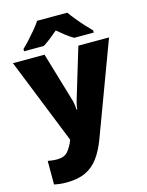

<svg xmlns="http://www.w3.org/2000/svg" viewBox="-145 -852 900 1179"><g transform="rotate(-15 304.5 -263.0)"><path d="M-1 -553H200L294 -236Q297 -226 299.5 -209Q302 -192 303 -176H307Q309 -196 312.5 -210.5Q316 -225 319 -235L415 -553H610L391 35Q366 102 332.5 148Q299 194 250 217Q201 240 128 240Q102 240 83 237.5Q64 235 50 232V82Q61 84 76.5 86Q92 88 109 88Q156 88 178.5 60.5Q201 33 215 -3L217 -8ZM402 -766Q418 -743 440.5 -715.5Q463 -688 486.5 -662.5Q510 -637 527 -620V-606H403Q377 -621 354 -639Q331 -657 305 -679Q279 -657 257.5 -640Q236 -623 210 -606H84V-620Q103 -638 126.5 -663.5Q150 -689 172.5 -716Q195 -743 210 -766Z"/></g></svg>

Font: Noto Kufi Arabic Black
Style: Regular
Weight: 900
Designer: Monotype Design Team, David Williams, Khaled Hosny
Foundry: Google LLC
Version: Version 2.109; ttfautohint (v1.8.4.7-5d5b)